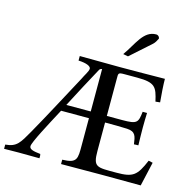

<svg xmlns="http://www.w3.org/2000/svg" viewBox="-128 -1055 1193 1185"><g transform="rotate(15 468.0 -462.5)"><path d="M592 -749 722 -865C732 -874 741 -889 748 -904C747 -915 739 -925 725 -925C644 -925 615 -831 560 -755ZM882 -160C838 -56 815 -37 709 -37C583 -37 561 -31 561 -138V-318C608 -318 665 -318 702 -316C758 -313 761 -284 768 -234C777 -235 786 -235 796 -235C795 -273 794 -313 794 -348C794 -383 795 -413 796 -442H768C760 -371 755 -360 660 -360H561V-596C561 -633 558 -637 600 -637H681C797 -637 808 -611 828 -523L857 -526C852 -576 848 -639 848 -674C752 -673 656 -672 560 -672C490 -672 378 -673 304 -674V-645C355 -643 384 -630 384 -614C384 -597 361 -565 351 -542C280 -411 209 -275 136 -146C89 -64 74 -33 1 -27V0C32 0 64 -1 95 -1C139 -1 183 0 227 0V-16L225 -27C179 -32 154 -38 154 -58C154 -83 223 -211 280 -318H458V-144C458 -59 460 -30 365 -28V0C441 0 522 -1 606 -1H641C714 -1 794 0 874 0C886 -51 898 -103 909 -154ZM458 -361H302C354 -461 396 -540 442 -624C449 -631 454 -632 458 -632Z"/></g></svg>

Font: Sibila
Style: Regular
Weight: 400
Designer: Stefan Peev
Foundry: Context Ltd
Version: Version 1.000